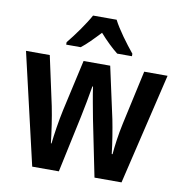

<svg xmlns="http://www.w3.org/2000/svg" viewBox="-84 -845 876 923"><g transform="rotate(10 353.5 -383.0)"><path d="M411 -766H296C274 -725 227 -659 193 -618V-606H264C290 -626 321 -658 353 -692C383 -658 414 -628 442 -606H514V-618C478 -662 434 -721 411 -766ZM382 -276 438 0H570L699 -543H585L527 -279C515 -225 507 -164 504 -126H500C494 -180 483 -246 474 -291L419 -543H289L233 -293C221 -238 211 -172 206 -126H203C197 -179 187 -249 176 -303L124 -543H8L134 0H264L323 -276C332 -317 345 -388 352 -430H355C360 -391 374 -320 382 -276Z"/></g></svg>

Font: Noto Sans Armenian Condensed SemiBold
Style: Regular
Weight: 600
Width: 3
Designer: Monotype Design Team
Foundry: Monotype Imaging Inc.
Version: Version 2.008